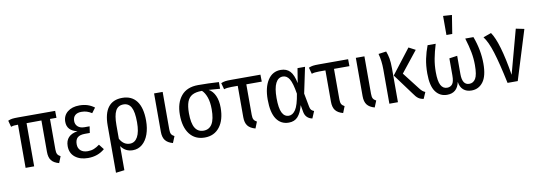

<svg xmlns="http://www.w3.org/2000/svg" viewBox="-69 -1285 5578 1984"><g transform="rotate(-10 2719.5 -292.5)"><path d="M482 -56 455 12Q400 -3 375.5 -34.5Q351 -66 351 -125V-454L195 -453V0H105V-453Q77 -453 63.5 -451.5Q50 -450 31 -444L13 -511Q35 -521 57 -524Q79 -527 120 -527H508L509 -454H441V-134Q441 -101 450 -84.5Q459 -68 482 -56Z M920 -489 881 -437Q854 -454 829 -462Q804 -470 773 -470Q730 -470 706.5 -449Q683 -428 683 -389Q683 -353 708 -330.5Q733 -308 776 -308H831L821 -240H771Q717 -240 692 -218Q667 -196 667 -148Q667 -106 694 -82Q721 -58 769 -58Q805 -58 833.5 -69.5Q862 -81 893 -104L935 -50Q863 12 760 12Q676 12 624 -29.5Q572 -71 572 -145Q572 -260 699 -280Q591 -303 591 -397Q591 -462 638.5 -500.5Q686 -539 763 -539Q811 -539 849 -526.5Q887 -514 920 -489Z M1416 -265Q1416 -185 1393.5 -122Q1371 -59 1328.5 -23Q1286 13 1229 13Q1151 13 1106 -52V201L1016 212V-283Q1016 -410 1065.5 -474.5Q1115 -539 1213 -539Q1312 -539 1364 -469.5Q1416 -400 1416 -265ZM1321 -264Q1321 -374 1294.5 -422Q1268 -470 1214 -470Q1157 -470 1131.5 -422Q1106 -374 1106 -272V-129Q1144 -59 1211 -59Q1263 -59 1292 -111Q1321 -163 1321 -264Z M1636 -134Q1636 -100 1645 -84Q1654 -68 1677 -56L1649 12Q1595 -3 1570.5 -35Q1546 -67 1546 -125V-527H1636Z M2226 -456 2108 -465Q2151 -441 2174.5 -389Q2198 -337 2198 -263Q2198 -135 2141 -61Q2084 13 1984 13Q1883 13 1826.5 -60Q1770 -133 1770 -263Q1770 -387 1830.5 -460Q1891 -533 2009 -533Q2114 -533 2226 -526ZM2104 -263Q2104 -338 2085.5 -389.5Q2067 -441 2038 -467H2035Q1972 -467 1935 -446.5Q1898 -426 1881.5 -381.5Q1865 -337 1865 -263Q1865 -157 1895 -108Q1925 -59 1984 -59Q2043 -59 2073.5 -108.5Q2104 -158 2104 -263Z M2542 -56 2515 12Q2460 -3 2435.5 -35Q2411 -67 2411 -125V-454H2344Q2314 -453 2300 -451.5Q2286 -450 2266 -444L2248 -511Q2271 -521 2293 -524Q2315 -527 2355 -527H2662L2663 -454H2501V-134Q2501 -101 2510 -84.5Q2519 -68 2542 -56Z M3026 -374 3051 -527H3130L3073 -256L3100 -113Q3104 -91 3114 -79.5Q3124 -68 3143 -61L3112 12Q3079 6 3057 -16Q3035 -38 3029 -77L3017 -145Q2997 -67 2961.5 -27.5Q2926 12 2866 12Q2783 12 2737 -55.5Q2691 -123 2691 -260Q2691 -388 2740 -463.5Q2789 -539 2876 -539Q2937 -539 2973 -501Q3009 -463 3026 -374ZM2784 -260Q2784 -154 2808 -106Q2832 -58 2879 -58Q2919 -58 2949.5 -103.5Q2980 -149 2999 -268Q2981 -381 2954.5 -424.5Q2928 -468 2886 -468Q2837 -468 2810.5 -416Q2784 -364 2784 -260Z M3462 -56 3435 12Q3380 -3 3355.5 -35Q3331 -67 3331 -125V-454H3264Q3234 -453 3220 -451.5Q3206 -450 3186 -444L3168 -511Q3191 -521 3213 -524Q3235 -527 3275 -527H3582L3583 -454H3421V-134Q3421 -101 3430 -84.5Q3439 -68 3462 -56Z M3753 -134Q3753 -100 3762 -84Q3771 -68 3794 -56L3766 12Q3712 -3 3687.5 -35Q3663 -67 3663 -125V-527H3753Z M4113 -282 4251 -104Q4266 -84 4279 -73Q4292 -62 4309 -55L4280 12Q4247 8 4224.5 -8.5Q4202 -25 4178 -61L4017 -279L4217 -538L4287 -501ZM4012 -354V0H3922V-361Q3922 -451 3901 -526L3983 -537Q3997 -501 4004.5 -460.5Q4012 -420 4012 -354Z M4951 -239Q4951 -110 4905 -48.5Q4859 13 4783 13Q4731 13 4698 -15.5Q4665 -44 4657 -99Q4633 13 4527 13Q4451 13 4406.5 -48Q4362 -109 4362 -239Q4362 -323 4376.5 -392.5Q4391 -462 4416 -527H4501Q4476 -445 4463.5 -377.5Q4451 -310 4451 -239Q4451 -143 4473.5 -101Q4496 -59 4539 -59Q4574 -59 4594 -84Q4614 -109 4614 -174V-354L4698 -366V-174Q4698 -59 4772 -59Q4814 -59 4838 -98Q4862 -137 4862 -240Q4862 -309 4849.5 -375.5Q4837 -442 4811 -527H4897Q4951 -382 4951 -239ZM4718 -791 4687 -597H4626V-797Z M5218 -75 5343 -537 5430 -519 5269 0H5162Q5117 -213 5080 -331.5Q5043 -450 4999 -507L5083 -537Q5161 -425 5218 -75Z"/></g></svg>

Font: Fira Sans Condensed
Style: Regular
Weight: 400
Width: 3
Designer: bBox Type GmbH & Carrois Corporate GbR & Edenspiekermann AG
Foundry: bBox Type GmbH & Carrois Corporate GbR & Edenspiekermann AG
Version: Version 4.301